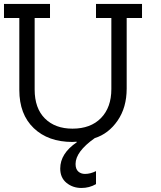

<svg xmlns="http://www.w3.org/2000/svg" viewBox="-20 -712 809 963"><path d="M153.8 -262.8Q153.8 -169.2 205.1 -117.9Q256.4 -66.7 343.6 -66.7Q434.6 -66.7 486.5 -119.9Q538.5 -173.1 538.5 -265.4V-621.8H461.5V-692.3H692.3V-621.8H615.4V-267.9Q615.4 -173.1 569.9 -107.1Q524.4 -41 455.1 -19.2Q359 48.7 359 110.3Q359 135.9 372.4 148.1Q385.9 160.3 406.4 160.3Q433.3 160.3 461.5 146.2V211.5Q428.2 230.8 388.5 230.8Q344.9 230.8 313.5 205.1Q282.1 179.5 282.1 133.3Q282.1 57.7 365.4 1.3L364.1 -1.3Q353.8 0 343.6 0Q221.8 0 149.4 -69.2Q76.9 -138.5 76.9 -260.3V-621.8H0V-692.3H230.8V-621.8H153.8Z"/></svg>

Font: Slabo 13px
Style: Regular
Weight: 400
Designer: John Hudson
Foundry: Tiro Typeworks Ltd.
Version: Version 1.02 Build 005a